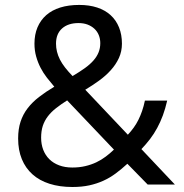

<svg xmlns="http://www.w3.org/2000/svg" viewBox="-20 -745 742 775"><path d="M206.1 -568.8Q206.1 -552.2 210 -536.4Q213.9 -520.5 221.9 -504.6Q230 -488.8 242.7 -472.4Q255.4 -456.1 272.9 -438Q301.8 -455.1 322.8 -470.2Q343.8 -485.4 357.4 -501Q371.1 -516.6 377.9 -533.7Q384.8 -550.8 384.8 -570.8Q384.8 -588.4 378.7 -603.3Q372.6 -618.2 361.1 -628.9Q349.6 -639.6 333.5 -645.8Q317.4 -651.9 296.9 -651.9Q254.9 -651.9 230.5 -630.1Q206.1 -608.4 206.1 -568.8ZM272 -68.8Q300.3 -68.8 324.2 -74.5Q348.1 -80.1 368.7 -89.8Q389.2 -99.6 406.7 -112.8Q424.3 -126 439.9 -141.1L251 -339.8Q225.6 -323.7 206.1 -308.3Q186.5 -293 173.1 -275.4Q159.7 -257.8 152.8 -237.1Q146 -216.3 146 -189Q146 -162.6 154.5 -140.4Q163.1 -118.2 179.2 -102.3Q195.3 -86.4 218.8 -77.6Q242.2 -68.8 272 -68.8ZM53.2 -186Q53.2 -224.1 63 -253.9Q72.8 -283.7 91.6 -308.1Q110.4 -332.5 137.5 -353.5Q164.6 -374.5 199.2 -395Q184.1 -412.6 169.4 -431.4Q154.8 -450.2 143.8 -471.4Q132.8 -492.7 126 -516.8Q119.1 -541 119.1 -568.8Q119.1 -605.5 131.3 -634.5Q143.6 -663.6 166.5 -683.8Q189.5 -704.1 223.1 -714.6Q256.8 -725.1 299.8 -725.1Q340.3 -725.1 372.3 -714.6Q404.3 -704.1 426.5 -683.8Q448.7 -663.6 460.4 -634.5Q472.2 -605.5 472.2 -568.8Q472.2 -537.6 460 -511Q447.8 -484.4 427.2 -461.7Q406.7 -439 380.1 -419.7Q353.5 -400.4 324.2 -382.8L496.1 -201.2Q509.3 -215.3 519.8 -230Q530.3 -244.6 538.6 -261.2Q546.9 -277.8 553.5 -296.9Q560.1 -315.9 564.9 -338.9H654.8Q647.5 -306.6 637.5 -279.5Q627.4 -252.4 614.5 -228.5Q601.6 -204.6 585.7 -183.8Q569.8 -163.1 550.8 -143.1L686 0H576.2L494.1 -84Q470.2 -62 446.8 -44.7Q423.3 -27.3 397 -15.4Q370.6 -3.4 340.3 3.2Q310.1 9.8 272 9.8Q220.7 9.8 179.9 -3.2Q139.2 -16.1 111.1 -41.3Q83 -66.4 68.1 -102.8Q53.2 -139.2 53.2 -186Z"/></svg>

Font: Nokora
Style: Regular
Weight: 400
Foundry: Danh Hong
Version: Version 1.3 October 31, 2012